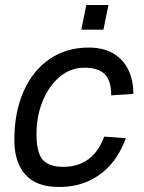

<svg xmlns="http://www.w3.org/2000/svg" viewBox="-20 -731 572 763"><path d="M214 12Q124 12 80.5 -37.5Q37 -87 37 -174Q37 -285 73.5 -367.5Q110 -450 176.5 -496Q243 -542 332 -542Q390 -542 429.5 -519Q469 -496 489.5 -454.5Q510 -413 510 -358L422 -352Q422 -411 396 -436.5Q370 -462 316 -462Q260 -462 217 -425.5Q174 -389 149.5 -329Q125 -269 125 -198Q125 -125 149.5 -96.5Q174 -68 231 -68Q290 -68 331 -98Q372 -128 394 -188L480 -182Q459 -123 422 -79.5Q385 -36 333 -12Q281 12 214 12ZM303 -613 323 -711H411L391 -613Z"/></svg>

Font: Geist
Style: Italic
Weight: 400
Italic angle: -12°
Designer: Basement.studio, Andrés Briganti, Mateo Zaragoza
Foundry: Basement.studio, Vercel, Andrés Briganti, Guido Ferreyra, Mateo Zaragoza
Version: Version 1.500